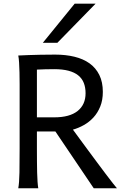

<svg xmlns="http://www.w3.org/2000/svg" viewBox="-20 -1011 677 1031"><path d="M178.2 -212.4Q178.2 -176.3 178.5 -144Q178.7 -111.8 179.4 -84.5Q180.2 -57.1 181.6 -35.6Q183.1 -14.2 185.5 0H78.1Q83.5 -29.3 84.5 -84.7Q85.4 -140.1 85.4 -212.4V-558.1Q85.4 -592.3 84.7 -621.8Q84 -651.4 82.5 -674.8Q81.1 -698.2 78.1 -712.9Q103.5 -713.9 134.3 -715.3Q160.6 -716.3 196.8 -717Q232.9 -717.8 275.9 -717.8Q333 -717.8 380.1 -706.3Q427.2 -694.8 460.9 -670.7Q494.6 -646.5 513.4 -608.4Q532.2 -570.3 532.2 -517.6Q532.2 -473.1 518.3 -439Q504.4 -404.8 481.7 -380.1Q459 -355.5 430.2 -339.4Q401.4 -323.2 371.6 -314.9Q386.2 -294.9 407.5 -265.9Q428.7 -236.8 452.9 -204.3Q477.1 -171.9 501.7 -138.4Q526.4 -105 547.9 -76.7Q569.3 -48.3 585.4 -27.8Q601.6 -7.3 607.9 0H483.4L277.3 -305.2H178.2ZM178.2 -380.9H271Q354 -380.9 396.7 -415Q439.5 -449.2 439.5 -510.3Q439.5 -541.5 429.9 -565.7Q420.4 -589.8 400.1 -606.2Q379.9 -622.6 347.9 -631.1Q315.9 -639.6 271 -639.6Q245.1 -639.6 221.4 -638.9Q197.8 -638.2 178.2 -637.2ZM493.2 -991.2 288.1 -781.2H210L380.9 -991.2Z"/></svg>

Font: Andika Basic
Style: Regular
Weight: 400
Designer: Annie Olsen & Victor Gaultney
Foundry: SIL International
Version: Version 1.000